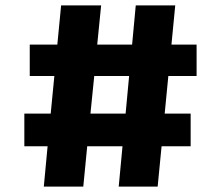

<svg xmlns="http://www.w3.org/2000/svg" viewBox="-20 -690 817 710"><path d="M707 -409H602.5L589 -270H685V-149H577.5L563 0H419L433 -149H302.5L288 0H142L156 -149H70V-270H167.5L181 -409H90V-525H192L206 -670H354L339.5 -525H468.5L482 -670H628L614 -525H707ZM314.5 -270H444.5L457.5 -409H328.5Z"/></svg>

Font: Koeln Type Sans ExtraBold
Style: Regular
Weight: 800
Designer: Eben Sorkin
Foundry: Eben Sorkin
Version: Version 2.001